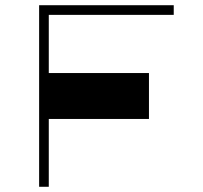

<svg xmlns="http://www.w3.org/2000/svg" viewBox="-20 -716 780 736"><path d="M646 -696V-659H167V-436H551V-260H167V0H130V-696Z"/></svg>

Font: Major Mono Display
Style: Regular
Weight: 400
Designer: Emre Parlak
Foundry: Emre Parlak
Version: Version 2.000; ttfautohint (v1.8) -l 8 -r 50 -G 200 -x 14 -D